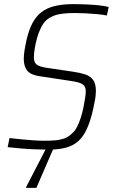

<svg xmlns="http://www.w3.org/2000/svg" viewBox="-20 -716 546 929"><path d="M215 8Q183 8 147.5 6.5Q112 5 78 2Q44 -1 17 -4L26 -48Q51 -45 81.5 -42Q112 -39 142 -37Q172 -35 194 -35Q223 -35 247.5 -37Q272 -39 293 -47Q314 -55 330 -72Q342 -81 352.5 -101.5Q363 -122 371 -147Q379 -172 384 -197.5Q389 -223 392 -243Q395 -263 395 -273Q395 -292 387 -301.5Q379 -311 361 -316.5Q343 -322 312 -326L173 -347Q127 -354 111 -375Q95 -396 95 -431Q95 -449 98.5 -471.5Q102 -494 108 -521Q119 -570 137 -604Q155 -638 181.5 -658Q208 -678 246 -687Q284 -696 334 -696Q368 -696 400.5 -694.5Q433 -693 461 -690Q489 -687 506 -682L497 -641Q478 -645 451 -647.5Q424 -650 396 -651.5Q368 -653 343 -653Q309 -653 283.5 -650Q258 -647 239.5 -639.5Q221 -632 207 -621Q191 -607 179 -583.5Q167 -560 159.5 -533Q152 -506 148 -481Q144 -456 144 -439Q144 -413 158 -403Q172 -393 205 -388L334 -369Q368 -364 392.5 -356Q417 -348 430.5 -329.5Q444 -311 444 -275Q444 -265 442.5 -251.5Q441 -238 437.5 -221.5Q434 -205 430 -185Q417 -128 399.5 -90.5Q382 -53 357 -31.5Q332 -10 297 -1Q262 8 215 8ZM106 193 107 188 212 -15H246L244 -10L156 193Z"/></svg>

Font: Saira SemiCondensed ExtraLight
Style: Italic
Weight: 250
Width: 4
Italic angle: -12°
Designer: Hector Gatti with collaboration of the Omnibus-Type team
Foundry: Omnibus-Type
Version: Version 1.101